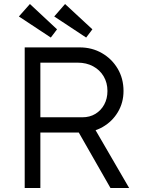

<svg xmlns="http://www.w3.org/2000/svg" viewBox="-20 -936 700 956"><path d="M103 0V-700H377Q438 -700 487.5 -671.5Q537 -643 566 -594Q595 -545 595 -483Q595 -425 567 -378Q539 -331 491 -303.5Q443 -276 383 -276H181V0ZM530 0 354 -308 429 -334 623 0ZM181 -352H390Q427 -352 455 -369Q483 -386 499 -415.5Q515 -445 515 -483Q515 -524 496 -556Q477 -588 443.5 -606Q410 -624 367 -624H181ZM409 -749 250 -854 304 -916 440 -790ZM129 -916 264 -790 233 -749 74 -854Z"/></svg>

Font: Mach Light
Style: Regular
Weight: 300
Version: Version 1.002